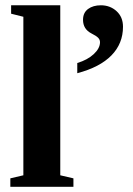

<svg xmlns="http://www.w3.org/2000/svg" viewBox="-20 -714 509 734"><path d="M210.4 -43.9 260.7 -32.2V0H19.5V-32.2L69.3 -43.9V-649.9L22.5 -661.6V-693.8H210.4ZM450.2 -611.8Q450.2 -547.4 406 -502.2Q361.8 -457 275.4 -434.1V-473.1Q314.5 -484.9 338.4 -507.1Q362.3 -529.3 362.3 -552.7Q362.3 -562.5 355 -569.8Q347.7 -577.1 330.1 -585.9Q297.4 -602.5 297.4 -638.2Q297.4 -665.5 316.7 -679.7Q335.9 -693.8 365.7 -693.8Q400.9 -693.8 425.5 -671.4Q450.2 -648.9 450.2 -611.8Z"/></svg>

Font: Tinos
Style: Bold
Weight: 700
Designer: Steve Matteson
Foundry: Monotype Imaging Inc.
Version: Version 1.23